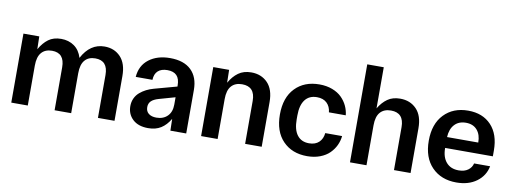

<svg xmlns="http://www.w3.org/2000/svg" viewBox="-59 -1035 3657 1370"><g transform="rotate(10 1769.5 -350.0)"><path d="M56.2 0V-500H170.9L172.9 -407.2Q200.2 -455.6 236.8 -482.7Q273.4 -509.8 329.1 -509.8Q383.3 -509.8 423.3 -481.7Q463.4 -453.6 480 -398.9Q538.6 -509.8 643.1 -509.8Q714.4 -509.8 759.3 -462.4Q804.2 -415 804.2 -324.2V0H684.1V-311Q684.1 -415 592.8 -415Q543.9 -415 517.1 -384Q490.2 -353 490.2 -289.1V0H370.1V-311Q370.1 -415 278.8 -415Q230 -415 202.9 -384Q175.8 -353 175.8 -289.1V0Z M1048.8 9.8Q976.6 9.8 936.8 -27.8Q897 -65.4 897 -123Q897 -153.8 908.9 -179.7Q920.9 -205.6 942.1 -223.6Q963.4 -241.7 987.5 -253.9Q1011.7 -266.1 1040 -273.9L1204.1 -318.8V-325.2Q1204.1 -375 1181.4 -398.4Q1158.7 -421.9 1113.8 -421.9Q1069.8 -421.9 1045.7 -399.9Q1021.5 -377.9 1020 -335H898.9Q905.3 -418 965.3 -463.9Q1025.4 -509.8 1118.2 -509.8Q1217.8 -509.8 1270.8 -458.7Q1323.7 -407.7 1323.7 -314.9V0H1209L1207 -85Q1179.2 -38.1 1141.4 -14.2Q1103.5 9.8 1048.8 9.8ZM1017.1 -137.2Q1017.1 -106.9 1037.6 -90.6Q1058.1 -74.2 1093.8 -74.2Q1143.6 -74.2 1173.8 -104.2Q1204.1 -134.3 1204.1 -188V-241.2L1086.9 -208Q1051.3 -197.8 1034.2 -180.9Q1017.1 -164.1 1017.1 -137.2Z M1431.6 0V-500H1546.4L1548.3 -407.2Q1575.2 -455.1 1613 -482.4Q1650.9 -509.8 1706.5 -509.8Q1779.3 -509.8 1825 -462.4Q1870.6 -415 1870.6 -324.2V0H1750.5V-311Q1750.5 -415 1656.2 -415Q1606 -415 1578.6 -384Q1551.3 -353 1551.3 -289.1V0Z M2200.2 9.8Q2090.8 9.8 2024.7 -58.6Q1958.5 -127 1958.5 -250Q1958.5 -373 2024.7 -441.4Q2090.8 -509.8 2200.2 -509.8Q2252 -509.8 2293.7 -493.9Q2335.4 -478 2362.1 -451.4Q2388.7 -424.8 2403.8 -392.6Q2418.9 -360.4 2422.4 -325.2H2300.3Q2296.4 -366.7 2270.3 -391.8Q2244.1 -417 2198.2 -417Q2142.1 -417 2112.3 -377.7Q2082.5 -338.4 2082.5 -264.2V-235.8Q2082.5 -161.6 2112.3 -122.3Q2142.1 -83 2198.2 -83Q2244.1 -83 2270.3 -108.2Q2296.4 -133.3 2300.3 -174.8H2422.4Q2418.9 -139.6 2403.8 -107.4Q2388.7 -75.2 2362.1 -48.6Q2335.4 -22 2293.7 -6.1Q2252 9.8 2200.2 9.8Z M2510.3 0V-710H2629.9V-412.1Q2657.2 -458 2694.1 -483.9Q2731 -509.8 2785.2 -509.8Q2857.9 -509.8 2903.6 -462.4Q2949.2 -415 2949.2 -324.2V0H2829.1V-311Q2829.1 -415 2734.9 -415Q2684.6 -415 2657.2 -384Q2629.9 -353 2629.9 -289.1V0Z M3281.7 9.8Q3171.4 9.8 3104.2 -59.1Q3037.1 -127.9 3037.1 -250Q3037.1 -372.1 3103.3 -440.9Q3169.4 -509.8 3277.8 -509.8Q3383.3 -509.8 3445.1 -444.1Q3506.8 -378.4 3506.8 -261.2V-219.2H3161.1V-217.8Q3161.1 -152.8 3193.1 -115.5Q3225.1 -78.1 3283.2 -78.1Q3325.2 -78.1 3351.1 -97.2Q3377 -116.2 3383.8 -146H3500Q3486.3 -75.7 3428.2 -33Q3370.1 9.8 3281.7 9.8ZM3161.1 -297.9H3387.2Q3387.2 -355 3358.2 -388.4Q3329.1 -421.9 3276.9 -421.9Q3224.6 -421.9 3194.3 -388.9Q3164.1 -356 3161.1 -297.9Z"/></g></svg>

Font: TASA Orbiter Deck SemiBold
Style: Regular
Weight: 600
Designer: Weizhong Zhang
Version: Version 1.000;Glyphs 3.1.2 (3151)